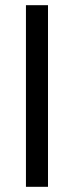

<svg xmlns="http://www.w3.org/2000/svg" viewBox="-20 -720 285 740"><path d="M80 -700H165V0H80Z"/></svg>

Font: Jost*
Style: Regular
Weight: 400
Version: Version 3.7